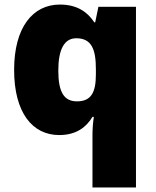

<svg xmlns="http://www.w3.org/2000/svg" viewBox="-20 -583 683 843"><path d="M386 11V240H577V-553H412L398 -485H394C365 -529 320 -563 243 -563C124 -563 42 -463 42 -276C42 -89 122 10 240 10C316 10 360 -26 386 -70H392C388 -43 386 -16 386 11ZM318 -138C262 -138 236 -177 236 -273C236 -366 262 -415 315 -415C383 -415 401 -365 401 -279V-256C401 -177 380 -138 318 -138Z"/></svg>

Font: Noto Sans Kannada Black
Style: Regular
Weight: 900
Designer: Jelle Bosma - Monotype Design Team
Foundry: Monotype Imaging Inc.
Version: Version 2.005